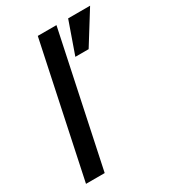

<svg xmlns="http://www.w3.org/2000/svg" viewBox="-178 -822 821 917"><g transform="rotate(-30 232.5 -363.5)"><path d="M22.9 0 176.8 -727.1H279.8L126 0ZM355.5 -550.8H282.2L344.2 -727.1H465.3Z"/></g></svg>

Font: Clear Sans Medium
Style: Italic
Weight: 500
Italic angle: -12°
Foundry: Intel Corporation
Version: Version 1.00